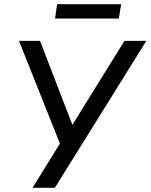

<svg xmlns="http://www.w3.org/2000/svg" viewBox="-20 -901 722 921"><path d="M136 0 279 -231 274 -196 71 -705H172L328 -300H326L577 -705H682L243 0ZM244 -812 254 -881H561L550 -812Z"/></svg>

Font: Nunito Sans 7pt SemiCondensed Medium
Style: Italic
Weight: 500
Width: 4
Italic angle: -9°
Designer: Vernon Adams
Foundry: Vernon Adams
Version: Version 3.101;gftools[0.9.27]